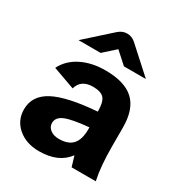

<svg xmlns="http://www.w3.org/2000/svg" viewBox="-175 -842 903 970"><g transform="rotate(30 276.5 -357.0)"><path d="M88 -574 235 -706Q258 -726 285 -726Q313 -726 335 -706L481 -574H353L285 -635L217 -574ZM181 -145Q181 -122 200.5 -107Q220 -92 251 -92Q305 -92 330.5 -120.5Q356 -149 356 -208V-220Q258 -211 219.5 -194.5Q181 -178 181 -145ZM361 -60Q308 12 195 12Q120 12 72 -29Q24 -70 24 -134Q24 -214 102.5 -255.5Q181 -297 353 -310Q353 -365 335 -386Q317 -407 270 -407Q200 -407 184 -348L56 -394Q83 -449 143 -479.5Q203 -510 283 -510Q396 -510 449.5 -460Q503 -410 503 -303V-194Q503 -78 520 0H379Z"/></g></svg>

Font: Atkinson Hyperlegible Pro
Style: Bold
Weight: 700
Designer: Elliott Scott, Megan Eiswerth, Linus Boman, Theodore Petrosky, Jacob Perez
Foundry: Braille Institute
Version: Version 1.5.1